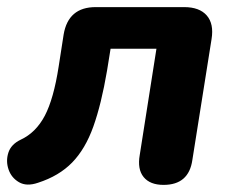

<svg xmlns="http://www.w3.org/2000/svg" viewBox="-26 -511 656 540"><path d="M434 9Q396 9 378 -13Q360 -35 367 -75L414 -374H285L275 -312Q259 -218 236.5 -155Q214 -92 177 -54Q140 -16 81 3Q49 14 27.5 1.5Q6 -11 -2 -34.5Q-10 -58 -2.5 -81.5Q5 -105 32 -118Q75 -138 100 -185.5Q125 -233 139 -324L153 -414Q166 -491 243 -491H492Q535 -491 555.5 -467.5Q576 -444 569 -401L515 -61Q505 9 434 9Z"/></svg>

Font: Nunito ExtraBold
Style: Italic
Weight: 800
Italic angle: -9°
Designer: Vernon Adams
Foundry: Vernon Adams
Version: Version 3.601; ttfautohint (v1.8.2.53-6de2)